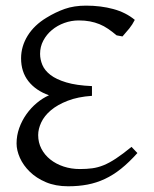

<svg xmlns="http://www.w3.org/2000/svg" viewBox="-20 -650 549 685"><path d="M470.2 -104Q440.4 -70.8 412.1 -48.1Q383.8 -25.4 354 -11.5Q324.2 2.4 292.2 8.5Q260.3 14.6 223.1 14.6Q178.2 14.6 143.8 0Q109.4 -14.6 86.2 -37.4Q63 -60.1 51 -86.9Q39.1 -113.8 39.1 -138.2Q39.1 -166.5 48.6 -193.1Q58.1 -219.7 74.2 -242.4Q90.3 -265.1 111.1 -282.5Q131.8 -299.8 154.8 -310.1Q107.9 -326.7 81.5 -360.1Q55.2 -393.6 55.2 -441.9Q55.2 -484.4 78.6 -522.5Q102.1 -560.5 146 -586.9Q177.7 -606.4 210.9 -618.2Q244.1 -629.9 287.1 -629.9Q339.8 -629.9 384.5 -617.7Q429.2 -605.5 460.9 -579.1Q452.6 -562.5 441.2 -548.3Q429.7 -534.2 417 -520L396 -523.9Q380.4 -537.1 365.7 -547.1Q351.1 -557.1 335 -563.7Q318.8 -570.3 300.8 -573.7Q282.7 -577.1 261.2 -577.1Q234.4 -577.1 209.5 -568.1Q184.6 -559.1 165.3 -543Q146 -526.9 134.5 -505.1Q123 -483.4 123 -458Q123 -438 131.1 -418.5Q139.2 -398.9 159.9 -382.8Q180.7 -366.7 216.6 -356Q252.4 -345.2 308.1 -342.8V-308.1Q257.8 -304.7 221.4 -290.5Q185.1 -276.4 161.6 -256.6Q138.2 -236.8 127.2 -213.4Q116.2 -189.9 116.2 -168Q116.2 -141.6 127.7 -119.4Q139.2 -97.2 159.4 -81.1Q179.7 -64.9 206.8 -55.9Q233.9 -46.9 265.1 -46.9Q289.1 -46.9 309.1 -49.6Q329.1 -52.2 349.6 -60.5Q370.1 -68.8 393.8 -84.5Q417.5 -100.1 449.2 -126Z"/></svg>

Font: Akkhara
Style: Regular
Weight: 400
Designer: J. Victor Gaultney
Version: Version 1.00 June 13, 2006, initial release